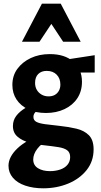

<svg xmlns="http://www.w3.org/2000/svg" viewBox="-20 -731 545 1040"><path d="M214 289Q160 289 117 274.5Q74 260 50 232Q26 204 26 167Q26 119 74 73Q122 27 218 -7L247 23Q204 46 182 75Q160 104 160 133Q160 164 185.5 180Q211 196 251 196Q280 196 305.5 187.5Q331 179 345.5 161.5Q360 144 360 120Q360 95 344 83Q328 71 296.5 66Q265 61 220 56Q178 52 139 41.5Q100 31 75 9.5Q50 -12 50 -48Q50 -80 68.5 -104Q87 -128 119 -147Q151 -166 191 -182L219 -151Q197 -142 179 -129.5Q161 -117 161 -98Q161 -80 176 -71.5Q191 -63 223 -58.5Q255 -54 304 -49Q352 -44 394 -34Q436 -24 461.5 1.5Q487 27 487 78Q487 143 449 190.5Q411 238 349 263.5Q287 289 214 289ZM229 -119Q174 -119 133 -138.5Q92 -158 69.5 -192Q47 -226 47 -271Q47 -321 74 -358Q101 -395 146.5 -416.5Q192 -438 250 -438Q331 -438 377.5 -397Q424 -356 424 -288Q424 -237 399 -199Q374 -161 329.5 -140Q285 -119 229 -119ZM243 -209Q263 -209 277 -217Q291 -225 299 -239.5Q307 -254 307 -273Q307 -306 287 -326.5Q267 -347 233 -347Q204 -347 187 -330Q170 -313 170 -282Q170 -260 179.5 -244Q189 -228 205.5 -218.5Q222 -209 243 -209ZM320 -338 310 -404 493 -432V-338ZM322 -505 234 -638 207 -711H309L417 -505ZM99 -505 207 -711H309L283 -639L194 -505Z"/></svg>

Font: Ysabeau ExtraBold
Style: Regular
Weight: 800
Designer: Christian Thalmann (Catharsis Fonts)
Version: Version 2.002